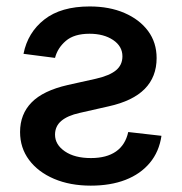

<svg xmlns="http://www.w3.org/2000/svg" viewBox="-20 -567 568 598"><path d="M53.2 -399.4Q66.4 -465.8 118.2 -506.3Q169.9 -546.9 259.3 -546.9Q320.8 -546.9 367.7 -526.6Q414.6 -506.3 441.2 -470.5Q467.8 -434.6 467.8 -386.2Q467.8 -327.6 430.7 -290Q393.6 -252.4 318.4 -235.8L228 -215.3Q190.4 -207 170.9 -190.4Q151.4 -173.8 151.4 -147.5Q151.4 -116.7 181.9 -95.7Q212.4 -74.7 263.2 -74.7Q312 -74.7 341.3 -95.2Q370.6 -115.7 379.4 -155.8L482.9 -144Q475.6 -94.2 446.5 -59.6Q417.5 -24.9 370.8 -6.8Q324.2 11.2 262.7 11.2Q198.2 11.2 148.4 -10Q98.6 -31.2 70.6 -68.8Q42.5 -106.4 42.5 -155.8Q42.5 -211.4 78.4 -248Q114.3 -284.7 190.9 -302.2L278.8 -321.8Q321.3 -331.5 341.3 -348.1Q361.3 -364.7 361.3 -391.6Q361.3 -422.9 332.3 -442.4Q303.2 -461.9 258.8 -461.9Q210.9 -461.9 185.1 -439.7Q159.2 -417.5 151.4 -386.7Z"/></svg>

Font: Inter 18pt Medium
Style: Regular
Weight: 500
Designer: Rasmus Andersson
Foundry: rsms
Version: Version 4.001;git-66647c0bb